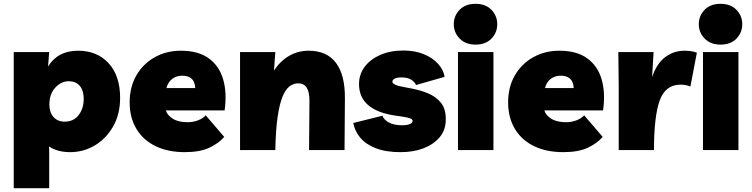

<svg xmlns="http://www.w3.org/2000/svg" viewBox="-20 -787 3945 1007"><path d="M52 200V-514H238L232 -438Q283 -521 389 -521Q490 -521 550 -455Q610 -389 610 -274Q610 -188 573.5 -124Q537 -60 477.5 -24.5Q418 11 348 11Q281 11 237 -19L238 0V200ZM319 -149Q366 -149 392.5 -183.5Q419 -218 419 -268Q419 -313 398 -337Q377 -361 341 -361Q301 -361 270 -327.5Q239 -294 239 -238Q239 -198 260.5 -173.5Q282 -149 319 -149Z M949 11Q861 11 796 -20.5Q731 -52 695.5 -111Q660 -170 660 -250Q660 -331 695.5 -392Q731 -453 792 -487Q853 -521 928 -521Q1020 -521 1075 -481Q1130 -441 1150.5 -370.5Q1171 -300 1158 -208H850Q857 -183 886 -164.5Q915 -146 964 -146Q992 -146 1017.5 -155.5Q1043 -165 1059 -182L1156 -69Q1128 -36 1078.5 -12.5Q1029 11 949 11ZM936 -390Q905 -390 883 -373Q861 -356 853 -325H1004Q1001 -390 936 -390Z M1239 0V-514H1424L1417 -417Q1449 -466 1495.5 -493.5Q1542 -521 1599 -521Q1694 -521 1742 -457.5Q1790 -394 1789 -270L1787 0H1601L1603 -260Q1603 -350 1544 -350Q1520 -350 1499 -334.5Q1478 -319 1462 -280.5Q1446 -242 1436 -173.5Q1426 -105 1424 0Z M2081 11Q2003 11 1950 -10Q1897 -31 1868.5 -66Q1840 -101 1833 -142L1986 -180Q1991 -161 2018 -145.5Q2045 -130 2088 -130Q2116 -130 2130 -136.5Q2144 -143 2144 -153Q2144 -159 2138 -163Q2132 -167 2114 -171Q2096 -175 2058 -180Q1863 -207 1863 -346Q1863 -397 1892.5 -436.5Q1922 -476 1974.5 -499Q2027 -522 2096 -522Q2156 -522 2202.5 -503Q2249 -484 2277.5 -452.5Q2306 -421 2312 -384L2162 -341Q2156 -356 2137.5 -368.5Q2119 -381 2085 -381Q2062 -381 2050 -374.5Q2038 -368 2038 -359Q2038 -351 2051 -343.5Q2064 -336 2116 -327Q2177 -317 2222.5 -298.5Q2268 -280 2293.5 -247Q2319 -214 2318 -159Q2318 -106 2286.5 -68Q2255 -30 2202 -9.5Q2149 11 2081 11Z M2568 -514V0H2382V-514ZM2474 -553Q2422 -553 2391 -584.5Q2360 -616 2360 -660Q2360 -704 2390.5 -735.5Q2421 -767 2474 -767Q2527 -767 2557.5 -735.5Q2588 -704 2588 -660Q2588 -616 2557.5 -584.5Q2527 -553 2474 -553Z M2934 11Q2846 11 2781 -20.5Q2716 -52 2680.5 -111Q2645 -170 2645 -250Q2645 -331 2680.5 -392Q2716 -453 2777 -487Q2838 -521 2913 -521Q3005 -521 3060 -481Q3115 -441 3135.5 -370.5Q3156 -300 3143 -208H2835Q2842 -183 2871 -164.5Q2900 -146 2949 -146Q2977 -146 3002.5 -155.5Q3028 -165 3044 -182L3141 -69Q3113 -36 3063.5 -12.5Q3014 11 2934 11ZM2921 -390Q2890 -390 2868 -373Q2846 -356 2838 -325H2989Q2986 -390 2921 -390Z M3601 -333Q3579 -343 3549 -343Q3470 -343 3440 -260Q3410 -177 3410 0H3225V-334L3223 -514H3408L3400 -382Q3424 -454 3469 -487.5Q3514 -521 3569 -521Q3586 -521 3601.5 -519Q3617 -517 3635 -511Z M3853 -514V0H3667V-514ZM3759 -553Q3707 -553 3676 -584.5Q3645 -616 3645 -660Q3645 -704 3675.5 -735.5Q3706 -767 3759 -767Q3812 -767 3842.5 -735.5Q3873 -704 3873 -660Q3873 -616 3842.5 -584.5Q3812 -553 3759 -553Z"/></svg>

Font: Livvic Black
Style: Regular
Weight: 900
Designer: Jacques Le Bailly, Baron von Fonthausen
Version: Version 1.001; ttfautohint (v1.8.2)